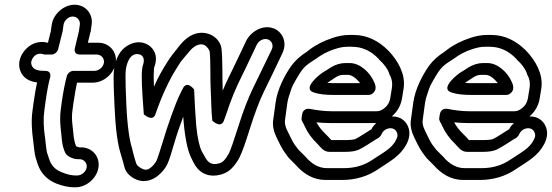

<svg xmlns="http://www.w3.org/2000/svg" viewBox="-20 -701 2337 813"><path d="M288 -631C307 -631 321 -614 318 -596L314 -568L297 -497C294 -486 297 -470 318 -470H390C408 -470 423 -454 420 -435C417 -416 398 -401 380 -401H291C278 -401 266 -390 263 -379C255 -348 247 -310 241 -265L237 -235C234 -211 234 -185 237 -157C243 -109 240 -99 252 -64L256 -55C258 -50 260 -47 264 -44C275 -35 291 -27 310 -27H317C335 -27 350 -11 347 8C344 27 325 42 307 42H300C284 42 265 38 243 29C214 18 197 0 188 -28C185 -37 182 -45 180 -52C176 -62 173 -104 171 -116C164 -162 163 -201 168 -235L172 -265C179 -315 186 -351 192 -372C195 -382 195 -401 172 -401H166C132 -401 119 -411 114 -425C111 -434 111 -440 116 -450C124 -467 141 -479 165 -471C167 -470 171 -470 173 -470H198C211 -470 223 -481 226 -492L244 -564C244 -565 245 -566 245 -567L249 -596C252 -614 269 -631 288 -631ZM397 8C404 -38 370 -77 324 -77H317C315 -77 305 -80 302 -82C290 -115 293 -124 287 -170C284 -194 284 -216 287 -235L291 -265C296 -298 301 -327 306 -351H373C419 -351 463 -389 470 -435C477 -481 443 -520 397 -520H352L363 -565C363 -566 364 -566 364 -567L368 -596C375 -642 342 -681 296 -681C250 -681 206 -642 199 -596L195 -568L183 -520C165 -525 141 -525 120 -515C83 -498 48 -449 66 -401C77 -372 102 -356 137 -352C132 -330 127 -300 122 -265L118 -235C112 -195 114 -150 121 -101C122 -93 123 -81 125 -67C128 -40 132 -30 139 -8C152 32 179 60 218 76C244 86 269 92 293 92H300C346 92 390 54 397 8Z M628 0C608 20 596 23 574 9C554 -3 557 -11 551 -28C550 -32 545 -46 540 -69V-71C529 -102 519 -166 515 -257C514 -281 509 -382 513 -408C518 -440 534 -479 569 -471C587 -467 595 -450 584 -421C583 -419 583 -417 583 -415L582 -409C578 -380 581 -320 589 -217C589 -217 626 -183 638 -217C666 -298 697 -364 731 -417C740 -431 745 -440 749 -444C763 -460 770 -470 785 -487C807 -512 836 -523 855 -503C865 -493 868 -484 868 -481C872 -448 870 -364 872 -326C875 -273 874 -236 879 -190C879 -190 915 -155 928 -190C934 -205 942 -230 954 -264C974 -320 999 -369 1020 -412L1067 -511C1072 -521 1078 -527 1088 -532C1119 -546 1144 -518 1130 -490C1098 -423 1072 -370 1052 -329C1031 -286 1010 -232 990 -168C970 -105 956 -65 950 -53C943 -40 936 -29 927 -20C921 -14 912 -9 897 -7C875 -4 860 -12 846 -40L835 -59C825 -78 816 -116 811 -168C807 -214 804 -274 802 -322C802 -322 772 -363 754 -326C752 -323 749 -315 743 -304C721 -260 687 -161 670 -103C658 -63 649 -37 645 -26C642 -17 636 -9 628 0ZM662 31C675 18 686 2 692 -14C698 -28 706 -54 718 -95C729 -133 742 -170 756 -207C760 -142 771 -68 790 -32L800 -12C819 26 852 47 896 42C920 39 943 30 960 13C974 -1 986 -18 995 -36C1005 -56 1019 -95 1039 -159C1059 -222 1078 -273 1097 -312C1117 -353 1144 -408 1175 -474C1200 -525 1172 -569 1138 -581C1089 -599 1039 -563 1022 -527L975 -428C961 -399 938 -354 923 -317C921 -362 923 -453 918 -494C914 -532 876 -565 828 -562C798 -560 771 -543 748 -517C739 -507 733 -499 727 -491C713 -473 703 -462 689 -439C669 -408 650 -375 632 -334C630 -373 631 -400 632 -409V-412C641 -436 644 -460 634 -481C618 -516 570 -537 522 -509C488 -490 470 -454 463 -408C458 -375 464 -279 465 -249C469 -156 478 -91 491 -50C499 -24 502 -12 506 3C511 25 524 40 543 52C582 76 626 68 662 31Z M1307 -310C1330 -302 1358 -299 1393 -299H1541C1556 -299 1568 -313 1570 -324V-326C1572 -341 1565 -351 1560 -362C1546 -392 1506 -434 1461 -434H1442C1421 -434 1399 -427 1380 -415C1365 -405 1355 -399 1353 -398C1336 -389 1258 -327 1307 -310ZM1366 -350C1378 -358 1383 -362 1402 -374C1413 -381 1423 -384 1434 -384H1453C1461 -384 1472 -381 1486 -369C1494 -362 1500 -355 1505 -349H1400C1387 -349 1376 -349 1366 -350ZM1639 -208C1666 -231 1680 -260 1684 -295L1689 -326C1694 -359 1687 -387 1675 -414C1664 -438 1647 -464 1623 -488C1583 -528 1534 -553 1478 -553H1459C1434 -553 1410 -548 1387 -540C1354 -529 1320 -513 1291 -491C1287 -488 1282 -484 1278 -481C1253 -465 1232 -447 1214 -423C1186 -383 1155 -325 1147 -267L1137 -194C1133 -169 1139 -144 1151 -119C1158 -104 1175 -69 1186 -55C1194 -45 1199 -36 1205 -30L1233 -2C1267 37 1309 61 1358 61H1429C1485 61 1537 46 1582 15C1634 -20 1675 -40 1702 -92C1712 -111 1717 -135 1711 -156C1703 -185 1679 -209 1639 -208ZM1573 -180C1565 -172 1559 -166 1553 -154C1539 -146 1500 -119 1484 -112C1482 -111 1468 -108 1448 -108H1383L1380 -111C1374 -118 1368 -124 1362 -130C1342 -149 1329 -166 1320 -183C1339 -181 1358 -180 1376 -180H1568ZM1383 -230C1353 -230 1323 -234 1292 -240C1286 -241 1263 -243 1259 -215L1257 -201C1256 -196 1258 -190 1260 -186C1264 -179 1268 -173 1271 -165C1282 -140 1300 -115 1324 -92C1337 -79 1349 -58 1375 -58H1441C1464 -58 1482 -60 1499 -67C1517 -75 1556 -101 1572 -111C1579 -115 1590 -119 1596 -134C1602 -145 1608 -151 1618 -155C1642 -164 1658 -152 1662 -136C1665 -125 1662 -119 1657 -109C1640 -72 1599 -53 1558 -25C1523 -1 1483 11 1436 11H1365C1332 11 1302 -4 1273 -38C1267 -45 1257 -53 1244 -67C1239 -73 1235 -79 1228 -88C1218 -101 1204 -134 1197 -147C1187 -166 1185 -182 1187 -194L1197 -267C1199 -278 1201 -286 1203 -292C1214 -322 1211 -326 1231 -360C1256 -403 1265 -418 1301 -441C1307 -445 1312 -448 1318 -452C1342 -470 1368 -484 1397 -493C1413 -498 1429 -503 1451 -503H1470C1512 -503 1550 -487 1584 -451L1585 -449C1607 -429 1621 -410 1628 -390C1628 -389 1629 -387 1629 -386C1639 -369 1643 -350 1639 -326L1634 -295C1631 -267 1620 -250 1599 -237C1592 -233 1585 -230 1575 -230Z M1890 -310C1913 -302 1941 -299 1976 -299H2124C2139 -299 2151 -313 2153 -324V-326C2155 -341 2148 -351 2143 -362C2129 -392 2089 -434 2044 -434H2025C2004 -434 1982 -427 1963 -415C1948 -405 1938 -399 1936 -398C1919 -389 1841 -327 1890 -310ZM1949 -350C1961 -358 1966 -362 1985 -374C1996 -381 2006 -384 2017 -384H2036C2044 -384 2055 -381 2069 -369C2077 -362 2083 -355 2088 -349H1983C1970 -349 1959 -349 1949 -350ZM2222 -208C2249 -231 2263 -260 2267 -295L2272 -326C2277 -359 2270 -387 2258 -414C2247 -438 2230 -464 2206 -488C2166 -528 2117 -553 2061 -553H2042C2017 -553 1993 -548 1970 -540C1937 -529 1903 -513 1874 -491C1870 -488 1865 -484 1861 -481C1836 -465 1815 -447 1797 -423C1769 -383 1738 -325 1730 -267L1720 -194C1716 -169 1722 -144 1734 -119C1741 -104 1758 -69 1769 -55C1777 -45 1782 -36 1788 -30L1816 -2C1850 37 1892 61 1941 61H2012C2068 61 2120 46 2165 15C2217 -20 2258 -40 2285 -92C2295 -111 2300 -135 2294 -156C2286 -185 2262 -209 2222 -208ZM2156 -180C2148 -172 2142 -166 2136 -154C2122 -146 2083 -119 2067 -112C2065 -111 2051 -108 2031 -108H1966L1963 -111C1957 -118 1951 -124 1945 -130C1925 -149 1912 -166 1903 -183C1922 -181 1941 -180 1959 -180H2151ZM1966 -230C1936 -230 1906 -234 1875 -240C1869 -241 1846 -243 1842 -215L1840 -201C1839 -196 1841 -190 1843 -186C1847 -179 1851 -173 1854 -165C1865 -140 1883 -115 1907 -92C1920 -79 1932 -58 1958 -58H2024C2047 -58 2065 -60 2082 -67C2100 -75 2139 -101 2155 -111C2162 -115 2173 -119 2179 -134C2185 -145 2191 -151 2201 -155C2225 -164 2241 -152 2245 -136C2248 -125 2245 -119 2240 -109C2223 -72 2182 -53 2141 -25C2106 -1 2066 11 2019 11H1948C1915 11 1885 -4 1856 -38C1850 -45 1840 -53 1827 -67C1822 -73 1818 -79 1811 -88C1801 -101 1787 -134 1780 -147C1770 -166 1768 -182 1770 -194L1780 -267C1782 -278 1784 -286 1786 -292C1797 -322 1794 -326 1814 -360C1839 -403 1848 -418 1884 -441C1890 -445 1895 -448 1901 -452C1925 -470 1951 -484 1980 -493C1996 -498 2012 -503 2034 -503H2053C2095 -503 2133 -487 2167 -451L2168 -449C2190 -429 2204 -410 2211 -390C2211 -389 2212 -387 2212 -386C2222 -369 2226 -350 2222 -326L2217 -295C2214 -267 2203 -250 2182 -237C2175 -233 2168 -230 2158 -230Z"/></svg>

Font: AppleStorm
Style: XbdOutIta
Weight: 800
Foundry: Cannot Into Space Fonts
Version: Version 1.01